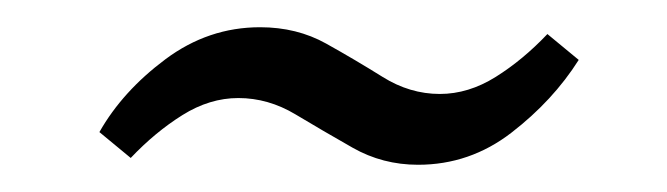

<svg xmlns="http://www.w3.org/2000/svg" viewBox="-20 -309 490 141"><path d="M287 -188Q261 -188 239 -200.5Q217 -213 197 -225Q177 -237 155 -237Q134 -237 114 -224.5Q94 -212 76 -193L53 -212Q70 -242 101.5 -265.5Q133 -289 171 -289Q198 -289 219.5 -277Q241 -265 261 -252.5Q281 -240 303 -240Q324 -240 344 -252.5Q364 -265 382 -284L405 -265Q386 -235 355.5 -211.5Q325 -188 287 -188Z"/></svg>

Font: Rasa Light
Style: Italic
Weight: 300
Italic angle: -7.10001°
Designer: Anna Giedrys (Yrsa+Rasa design), David Brezina (Yrsa art-direction, Rasa art-direction, design)
Foundry: Rosetta Type Foundry
Version: Version 2.004